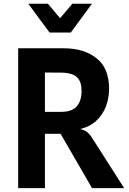

<svg xmlns="http://www.w3.org/2000/svg" viewBox="-20 -978 670 998"><path d="M74.5 0V-727H312Q416 -727 481.5 -675.5Q547 -624 547 -516.5Q547 -469 531 -426Q515 -383 481.8 -351.5Q448.5 -320 396 -307Q415 -304 429.5 -294Q444 -284 458.5 -261.5L625.5 0H458.5L295 -282.5H213.5V0ZM298 -600.5 213.5 -601V-396.5H296Q355 -396.5 379.5 -425.8Q404 -455 404 -504.5Q404 -544.5 389.8 -565Q375.5 -585.5 351.2 -593Q327 -600.5 298 -600.5ZM237.5 -809 127 -958.5H229L292.5 -883.5L356 -958.5H458L348 -809Z"/></svg>

Font: Spline Sans SemiBold
Style: Regular
Weight: 600
Designer: Eben Sorkin, Mirko Velimirovic
Foundry: Sorkin Type
Version: Version 1.000; ttfautohint (v1.8.3)